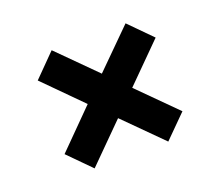

<svg xmlns="http://www.w3.org/2000/svg" viewBox="-83 -596 782 681"><g transform="rotate(-20 307.5 -256.0)"><path d="M168 -33 85 -117 223 -256 85 -395 168 -479 307 -340 447 -479 530 -395 391 -256 530 -117 446 -33 307 -172Z"/></g></svg>

Font: Chivo Medium ExtraBold
Style: Regular
Weight: 800
Version: Version 2.002